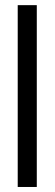

<svg xmlns="http://www.w3.org/2000/svg" viewBox="-20 -744 217 764"><path d="M50.5 0V-723.5H126.4V0Z"/></svg>

Font: Archivo SemiBold ExtraCondensed
Style: Regular
Weight: 600
Width: 2
Version: Version 2.001